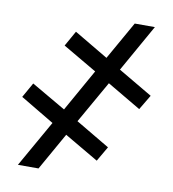

<svg xmlns="http://www.w3.org/2000/svg" viewBox="-76 -722 712 789"><g transform="rotate(10 280.0 -327.5)"><path d="M20 -278 161 -194 51 0H137L225 -156L367 -73L403 -135L261 -219L361 -395L502 -312L539 -374L396 -458L507 -655H423L333 -496L191 -580L155 -516L297 -433L198 -257L55 -340Z"/></g></svg>

Font: Asimov Pro
Style: Bd
Weight: 700
Designer: Google
Version: Version 2.000980; 2014